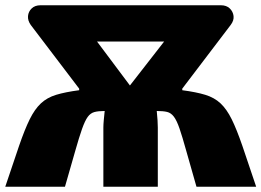

<svg xmlns="http://www.w3.org/2000/svg" viewBox="-35 -710 994 730"><path d="M-15 0Q16 -93 37.5 -155.5Q59 -218 78 -256.5Q97 -295 120.5 -317Q144 -339 178.5 -349.5Q213 -360 266 -367V-373L82 -615Q70 -632 71.5 -649Q73 -666 85.5 -678Q98 -690 119 -690H805Q826 -690 838.5 -678Q851 -666 853 -649Q855 -632 842 -615L658 -373V-367Q711 -360 745.5 -349.5Q780 -339 803.5 -317Q827 -295 846 -256.5Q865 -218 886.5 -155.5Q908 -93 939 0H712Q688 -83 673 -137Q658 -191 647.5 -221.5Q637 -252 626 -266.5Q615 -281 600 -284.5Q585 -288 561 -288Q563 -269 564 -252.5Q565 -236 565 -225V0H358V-225Q358 -236 359.5 -252.5Q361 -269 363 -288Q339 -288 324 -284Q309 -280 298.5 -265.5Q288 -251 277 -220Q266 -189 251 -136Q236 -83 212 0ZM459 -385 589 -552H334Z"/></svg>

Font: Exo 2 Black
Style: Regular
Weight: 900
Designer: Natanael Gama
Foundry: Natanael Gama
Version: Version 2.010